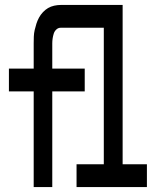

<svg xmlns="http://www.w3.org/2000/svg" viewBox="-20 -755 640 775"><path d="M116 0V-386H16V-478H116V-580Q116 -594 116.5 -607.5Q117 -621 120 -634Q123 -647 127 -659.5Q131 -672 137.5 -684Q144 -696 153.5 -706Q163 -716 174 -722.5Q185 -729 198.5 -732Q212 -735 225 -735H475V-92H573V0H289V-92H399V-643H225Q215 -643 207.5 -636Q200 -629 197 -619.5Q194 -610 192.5 -600Q191 -590 191 -580V-478H322V-386H191V0Z"/></svg>

Font: Iosevka Custom SmBdEx
Style: Regular
Weight: 600
Width: 7
Monospace: yes
Designer: Belleve Invis
Foundry: Belleve Invis
Version: Version 11.2.4; ttfautohint (v1.8.4)